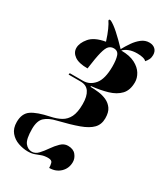

<svg xmlns="http://www.w3.org/2000/svg" viewBox="-241 -755 937 1079"><g transform="rotate(30 228.0 -215.0)"><path d="M263 231Q263 216 259 200.5Q255 185 231 185Q206 185 189 191.5Q172 198 154.5 204.5Q137 211 112 211Q81 211 49.5 200Q18 189 -3 164Q-24 139 -24 98Q-24 43 11.5 18.5Q47 -6 125 -22Q163 -30 190 -45Q217 -60 232 -90Q247 -120 247 -174Q247 -224 229 -251Q211 -278 173 -278H95L97 -288H183Q226 -288 256 -323.5Q286 -359 286 -441Q286 -483 277.5 -508Q269 -533 242 -533Q224 -533 211.5 -521Q199 -509 189.5 -472.5Q180 -436 170 -361Q113 -361 85.5 -380.5Q58 -400 58 -430Q58 -462 87 -496.5Q116 -531 185 -543Q172 -584 159.5 -611.5Q147 -639 137 -653L138 -660H148Q171 -649 204 -619.5Q237 -590 277 -548Q291 -574 309 -600Q327 -626 349.5 -643.5Q372 -661 399 -661Q423 -661 437.5 -647.5Q452 -634 452 -610Q452 -594 446 -581.5Q440 -569 430 -558Q424 -566 408 -570Q392 -574 371 -574Q341 -574 319 -565.5Q297 -557 284 -543Q339 -543 373.5 -525Q408 -507 424 -480.5Q440 -454 440 -427Q440 -375 413 -346.5Q386 -318 340 -304.5Q294 -291 237 -285L236 -280Q262 -280 290 -276.5Q318 -273 342 -262Q366 -251 381.5 -229Q397 -207 397 -168Q397 -128 372.5 -102.5Q348 -77 297 -58.5Q246 -40 168 -21Q120 -10 95 13Q70 36 70 89Q70 155 88 178Q106 201 132 201Q155 201 173.5 181Q192 161 209.5 135.5Q227 110 247.5 90Q268 70 293 70Q328 70 345 91Q362 112 362 136Q362 177 334 204Q306 231 263 231Z"/></g></svg>

Font: Noto Serif Display ExtraCondensed Black
Style: Italic
Weight: 900
Width: 2
Italic angle: -12°
Designer: Monotype Design Team
Foundry: Monotype Imaging Inc.
Version: Version 2.009